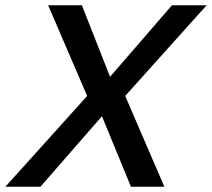

<svg xmlns="http://www.w3.org/2000/svg" viewBox="-58 -710 805 730"><path d="M-37.6 0 273.4 -345.2 125 -689.9H253.4L360.4 -418L595.7 -689.9H727.5L418 -345.2L566.9 0H439.9L329.6 -268.1L95.7 0Z"/></svg>

Font: Acari Sans SemiBold
Style: Italic
Weight: 600
Italic angle: -13°
Designer: Alfredo Marco Pradil and Stefan Peev
Foundry: Hanken Design Co.
Version: Version 1.045;January 11, 2019;FontCreator 11.5.0.2425 64-bi